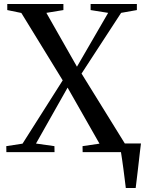

<svg xmlns="http://www.w3.org/2000/svg" viewBox="-20 -763 728 963"><path d="M611 180Q608.5 158.5 605.2 133.2Q602 108 598.8 83Q595.5 58 592.2 35.8Q589 13.5 586.5 -1.5L553 -43.5H687Q684.5 -23.5 681.8 -1Q679 21.5 676.5 45.5Q674 69.5 671 93.2Q668 117 665.5 139Q663 161 660.5 180ZM93 -42.5 294.5 -360 87 -698 16.5 -712.5V-743H298V-712.5L212.5 -698.5L366 -428.5L522.5 -698.5L434.5 -712.5V-743H666.5V-712.5L587.5 -698.5L389 -394L606 -43.5L678 -30L678.5 0H394.5L394 -30L479 -42.5L319 -323.5L160.5 -43L253 -30L253.5 0H12L11.5 -30Z"/></svg>

Font: Merriweather 96pt
Style: Regular
Weight: 400
Version: Version 2.100